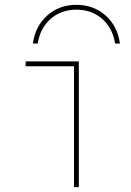

<svg xmlns="http://www.w3.org/2000/svg" viewBox="-20 -774 540 794"><path d="M296 -754Q367 -754 416.5 -710Q466 -666 476 -594H456Q446 -658 402.5 -696Q359 -734 296 -734Q233 -734 189.5 -696Q146 -658 136 -594H116Q126 -666 175.5 -710Q225 -754 296 -754ZM286 0V-500H86V-520H306V0Z"/></svg>

Font: M PLUS Code Latin Thin
Style: Regular
Weight: 250
Designer: Coji Morishita
Foundry: UNDERFOREST DESIGN
Version: Version 1.002; ttfautohint (v1.8.3)